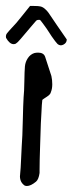

<svg xmlns="http://www.w3.org/2000/svg" viewBox="-30 -621 243 641"><path d="M70.3 -601.1Q70.3 -601.1 83.5 -601.1Q98.1 -601.1 104.5 -599.6Q113.8 -597.7 122.1 -589.4Q127.9 -584 131.8 -578.6Q133.8 -575.2 160.6 -536.1Q187.5 -497.1 192.9 -489.3Q192.9 -478 182.1 -472.2Q171.4 -466.3 162.1 -474.1Q155.8 -480.5 142.6 -499.5Q132.8 -514.2 126 -524.9Q122.1 -530.8 113.3 -542.5Q109.4 -547.4 106.9 -550.8Q104 -555.7 98.6 -554.7Q92.8 -554.7 89.4 -550.3Q83 -543.5 71.8 -529.8Q52.2 -506.3 39.1 -491.2Q31.2 -482.4 29.3 -480.5Q24.4 -476.6 22.5 -475.1Q18.6 -473.6 15.6 -473.6Q2 -473.6 -9.8 -494.6Q-11.7 -504.4 -5.9 -510.7Q-2.4 -514.2 2 -520Q24.4 -544.4 24.9 -544.9Q28.8 -549.3 47.4 -572.5Q65.9 -595.7 70.3 -601.1ZM84.5 -443.8Q90.3 -445.3 97.2 -445.3Q115.7 -445.3 120.6 -431.6Q123 -425.3 141.6 -367.2Q144.5 -354 144.5 -339.8Q144.5 -324.7 140.1 -314Q138.7 -305.7 126.2 -297.9Q113.8 -290 111.3 -287.6Q109.4 -272.9 108.4 -246.3Q107.4 -219.7 106.4 -209.5Q106 -190.4 104 -136.5Q102.1 -82.5 102.1 -53.2V-43.5Q99.1 -22 90.3 -14.6Q72.8 0 59.6 0Q58.1 0 53.2 -1Q36.6 -11.7 36.6 -32.7Q36.6 -36.1 37.1 -38.1Q39.1 -56.6 40.5 -91.6Q42 -126.5 42.5 -132.8Q44.9 -162.1 46.1 -218Q47.4 -273.9 48.8 -296.4Q50.8 -314.5 51.3 -348.9Q51.8 -383.3 53.2 -399.4Q54.7 -414.6 63 -427Q71.3 -439.5 84.5 -443.8Z"/></svg>

Font: Avessa
Style: Medium
Weight: 500
Designer: Arman Khorramak
Foundry: Arman Khorramak
Version: Version 1.000; ttfautohint (v1.8.1)